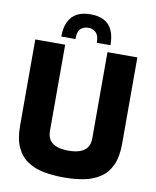

<svg xmlns="http://www.w3.org/2000/svg" viewBox="-100 -1014 889 1095"><g transform="rotate(10 344.5 -466.5)"><path d="M345 5Q283 5 229.5 -5Q176 -15 135 -42Q94 -69 71.5 -117.5Q49 -166 49 -242V-742H222V-243Q222 -210 236.5 -189.5Q251 -169 278.5 -159.5Q306 -150 345 -150Q383 -150 410.5 -159.5Q438 -169 452.5 -189.5Q467 -210 467 -243V-742H640V-242Q640 -166 617.5 -117.5Q595 -69 554 -42Q513 -15 460 -5Q407 5 345 5ZM336 -938Q381 -938 413 -921.5Q445 -905 461 -870.5Q477 -836 477 -784H398Q398 -827 378.5 -844Q359 -861 336 -860Q308 -860 291 -843.5Q274 -827 274 -784H192Q192 -836 209 -870.5Q226 -905 257.5 -921.5Q289 -938 336 -938Z"/></g></svg>

Font: Exo Thin ExtraBold
Style: Regular
Weight: 800
Version: Version 2.000